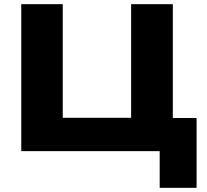

<svg xmlns="http://www.w3.org/2000/svg" viewBox="-20 -725 995 921"><path d="M746 176V0H82V-705H281V-160H609V-705H809V-159H923V176Z"/></svg>

Font: Nunito Sans 10pt SemiExpanded Black
Style: Regular
Weight: 900
Width: 6
Designer: Vernon Adams
Foundry: Vernon Adams
Version: Version 3.101;gftools[0.9.27]